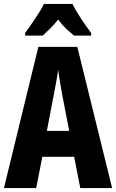

<svg xmlns="http://www.w3.org/2000/svg" viewBox="-20 -951 587 971"><path d="M386 0 355 -158H194L163 0H0L174 -714H371L547 0ZM295 -470Q288 -509 283 -539Q278 -569 274 -598Q271 -573 264.5 -538Q258 -503 252 -472L217 -289H330ZM346 -931Q363 -898 387.5 -860.5Q412 -823 441 -784V-771H354Q337 -785 315.5 -805Q294 -825 274 -852Q253 -825 231 -804Q209 -783 196 -771H107V-784Q121 -803 140 -830.5Q159 -858 176.5 -885.5Q194 -913 202 -931Z"/></svg>

Font: Noto Sans Malayalam ExtraCondensed ExtraBold
Style: Regular
Weight: 800
Width: 2
Designer: Jelle Bosma - Monotype Design Team
Foundry: Monotype Imaging Inc.
Version: Version 2.104; ttfautohint (v1.8.4.7-5d5b)